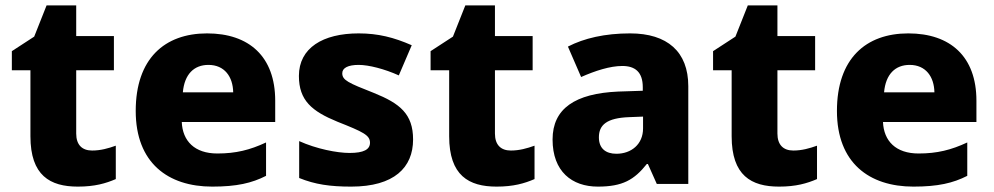

<svg xmlns="http://www.w3.org/2000/svg" viewBox="-20 -683 3690 713"><path d="M322 -124C285 -124 263 -145 263 -187V-422H403V-549H263V-663H153L107 -547L24 -493V-422H93V-177C93 -31 166 10 269 10C332 10 373 -2 410 -18V-142C382 -132 354 -124 322 -124Z M749 -559C591 -559 484 -465 484 -271C484 -78 604 10 768 10C859 10 915 -3 968 -30V-154C908 -126 856 -113 787 -113C703 -113 658 -159 655 -230H1002V-309C1002 -473 905 -559 749 -559ZM754 -442C814 -442 845 -398 846 -340H659C665 -408 701 -442 754 -442Z M1514 -165C1514 -260 1465 -299 1368 -338C1274 -375 1251 -385 1251 -411C1251 -431 1273 -442 1312 -442C1349 -442 1408 -427 1461 -403L1509 -515C1443 -544 1384 -559 1312 -559C1179 -559 1090 -505 1090 -401C1090 -310 1138 -270 1233 -231C1329 -193 1354 -181 1354 -153C1354 -128 1331 -115 1278 -115C1232 -115 1155 -130 1091 -159V-22C1150 2 1206 10 1284 10C1444 10 1514 -61 1514 -165Z M1877 -124C1840 -124 1818 -145 1818 -187V-422H1958V-549H1818V-663H1708L1662 -547L1579 -493V-422H1648V-177C1648 -31 1721 10 1824 10C1887 10 1928 -2 1965 -18V-142C1937 -132 1909 -124 1877 -124Z M2320 -559C2226 -559 2149 -541 2089 -510L2138 -397C2190 -420 2245 -438 2291 -438C2338 -438 2367 -416 2367 -359V-346L2276 -343C2116 -336 2032 -280 2032 -165C2032 -46 2104 10 2200 10C2292 10 2335 -15 2382 -74H2386L2419 0H2536V-363C2536 -491 2458 -559 2320 -559ZM2317 -248 2368 -250V-206C2368 -147 2324 -112 2269 -112C2230 -112 2204 -131 2204 -173C2204 -219 2233 -245 2317 -248Z M2926 -124C2889 -124 2867 -145 2867 -187V-422H3007V-549H2867V-663H2757L2711 -547L2628 -493V-422H2697V-177C2697 -31 2770 10 2873 10C2936 10 2977 -2 3014 -18V-142C2986 -132 2958 -124 2926 -124Z M3353 -559C3195 -559 3088 -465 3088 -271C3088 -78 3208 10 3372 10C3463 10 3519 -3 3572 -30V-154C3512 -126 3460 -113 3391 -113C3307 -113 3262 -159 3259 -230H3606V-309C3606 -473 3509 -559 3353 -559ZM3358 -442C3418 -442 3449 -398 3450 -340H3263C3269 -408 3305 -442 3358 -442Z"/></svg>

Font: Noto Sans Lao ExtraBold
Style: Regular
Weight: 800
Designer: Monotype Design Team
Foundry: Monotype Imaging Inc.
Version: Version 2.003